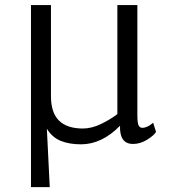

<svg xmlns="http://www.w3.org/2000/svg" viewBox="-20 -577 704 778"><path d="M105.5 181.2V-556.6H186.5V-187.5Q186.5 -120.6 218.8 -88.6Q251 -56.6 314.9 -56.2Q352.1 -56.2 390.6 -75.2Q429.2 -94.2 455.6 -114.7V-556.6H536.6V-111.3Q536.6 -80.6 541.3 -69.8Q545.9 -59.1 556.6 -59.1Q576.7 -59.1 600.6 -79.6L612.3 -42.5Q604 -28.3 576.4 -11Q548.8 6.3 519 6.3Q463.9 6.3 466.3 -67.4Q392.6 7.8 308.1 7.8Q260.7 7.8 226.3 -6.1Q191.9 -20 169.9 -55.2L181.6 181.2Z"/></svg>

Font: HaufeMerriweatherSansLt
Style: Regular
Weight: 300
Designer: Eben Sorkin
Foundry: Eben Sorkin
Version: Version 1.56